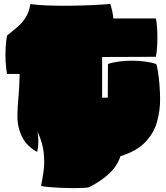

<svg xmlns="http://www.w3.org/2000/svg" viewBox="-20 -793 851 987"><path d="M436 170Q426 172 404 173Q382 174 355 174Q324 174 290.5 172.5Q257 171 230 168.5Q203 166 191 163Q198 129 204 87Q210 45 205 -6Q200 -57 173 -117Q178 -86 177 -59.5Q176 -33 171 -12Q101 -50 80 -123Q69 -158 69.5 -200Q70 -242 75 -295Q80 -348 81 -413H16Q11 -441 9 -476Q7 -511 9 -546.5Q11 -582 16 -610Q42 -631 66.5 -651.5Q91 -672 110 -700Q129 -728 136 -772Q172 -767 223.5 -765Q275 -763 333.5 -763.5Q392 -764 448 -766.5Q504 -769 547 -773Q553 -754 557 -735Q561 -716 563 -698H781Q786 -680 788 -644Q790 -608 788.5 -568.5Q787 -529 781 -501L505 -500V-291H534L535 -464Q557 -472 589.5 -476.5Q622 -481 658 -481Q694 -481 727 -476.5Q760 -472 783 -464Q786 -459 791 -430.5Q796 -402 799.5 -361.5Q803 -321 803 -280Q803 -223 787 -166Q771 -109 727 -62.5Q683 -16 599 10Q584 59 541.5 99Q499 139 436 170Z"/></svg>

Font: Oi
Style: Regular
Weight: 400
Designer: Kostas Bartsokas, Mohamad Dakak
Foundry: Foundry5
Version: Version 4.000